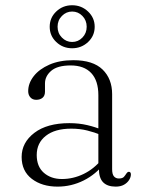

<svg xmlns="http://www.w3.org/2000/svg" viewBox="-20 -701 553 732"><path d="M357 -58.5V-67.5L355 -71.5V-338Q355 -393.5 327.8 -422.5Q300.5 -451.5 249.5 -451.5Q199 -451.5 175.2 -431Q151.5 -410.5 151.5 -383V-351.5Q151.5 -336 142.2 -328.2Q133 -320.5 118 -320.5Q104 -320.5 95.8 -329.8Q87.5 -339 87.5 -353.5Q87.5 -383.5 108.5 -410.5Q129.5 -437.5 168.2 -454.5Q207 -471.5 259.5 -471.5Q334.5 -471.5 371 -436Q407.5 -400.5 407.5 -342V-56Q407.5 -36.5 414.5 -28.5Q421.5 -20.5 433 -20.5Q447 -20.5 452.5 -26.8Q458 -33 461.5 -39Q463.5 -42 465.8 -44Q468 -46 471.5 -46Q475 -46 477 -43.5Q479 -41 479 -36Q479 -25.5 472.2 -14.8Q465.5 -4 452.8 3.2Q440 10.5 421 10.5Q389.5 10.5 373.2 -6Q357 -22.5 357 -58.5ZM62.5 -102.5Q62.5 -157.5 111 -194.5Q159.5 -231.5 244.5 -231.5Q281 -231.5 312.8 -224Q344.5 -216.5 370 -205.5L366.5 -186Q340.5 -196.5 312.5 -203.5Q284.5 -210.5 251.5 -210.5Q189.5 -210.5 154.8 -183.2Q120 -156 120 -110Q120 -66 147.2 -42.2Q174.5 -18.5 216 -18.5Q259 -18.5 298.8 -37.8Q338.5 -57 369 -94.5L378.5 -79Q346 -36.5 299 -13Q252 10.5 199.5 10.5Q140 10.5 101.2 -19.2Q62.5 -49 62.5 -102.5ZM255 -517Q219.5 -517 194.5 -540.8Q169.5 -564.5 169.5 -599Q169.5 -633.5 194.5 -657.2Q219.5 -681 255 -681Q290.5 -681 315.8 -657Q341 -633 341 -599Q341 -564.5 315.8 -540.8Q290.5 -517 255 -517ZM255 -657Q232.5 -657 216 -640.2Q199.5 -623.5 199.5 -599Q199.5 -574.5 216 -557.8Q232.5 -541 255 -541Q278 -541 294.2 -557.8Q310.5 -574.5 310.5 -599Q310.5 -623.5 294.2 -640.2Q278 -657 255 -657Z"/></svg>

Font: Fraunces ExtraLight
Style: Regular
Weight: 250
Version: Version 1.000;[b76b70a41]